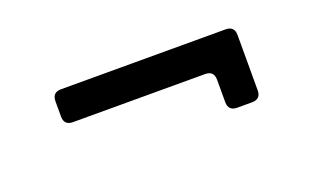

<svg xmlns="http://www.w3.org/2000/svg" viewBox="-36 -454 699 428"><g transform="rotate(-20 313.0 -240.5)"><path d="M473 -154Q452 -154 452 -175V-228Q452 -249 431 -249H118Q97 -249 97 -270V-306Q97 -327 118 -327H508Q529 -327 529 -306V-175Q529 -154 508 -154Z"/></g></svg>

Font: Pitagon Sans Medium
Style: Regular
Weight: 500
Designer: Travis Tran
Foundry: Pitagon
Version: Version 1.001; ttfautohint (v1.8.4.7-5d5b);gftools[0.9.26]